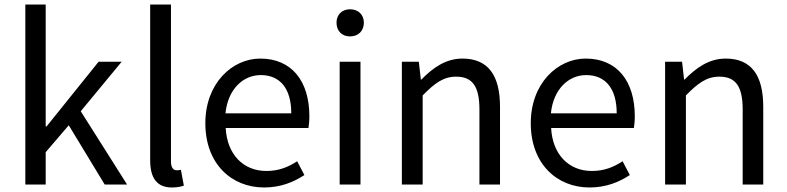

<svg xmlns="http://www.w3.org/2000/svg" viewBox="-20 -816 3479 849"><path d="M92 0H182V-143L284 -262L443 0H542L337 -324L518 -543H416L186 -257H182V-796H92Z M740 13C765 13 780 9 793 5L780 -65C770 -63 766 -63 761 -63C747 -63 736 -74 736 -102V-796H644V-108C644 -31 672 13 740 13Z M1148 13C1221 13 1279 -11 1326 -42L1294 -103C1253 -76 1211 -60 1158 -60C1055 -60 984 -134 978 -250H1344C1346 -264 1348 -282 1348 -302C1348 -457 1270 -557 1131 -557C1007 -557 888 -448 888 -271C888 -92 1003 13 1148 13ZM977 -315C988 -423 1056 -484 1133 -484C1218 -484 1268 -425 1268 -315Z M1482 0H1574V-543H1482ZM1528 -655C1564 -655 1589 -679 1589 -716C1589 -751 1564 -775 1528 -775C1492 -775 1468 -751 1468 -716C1468 -679 1492 -655 1528 -655Z M1757 0H1849V-394C1903 -449 1941 -477 1997 -477C2069 -477 2100 -434 2100 -332V0H2191V-344C2191 -482 2139 -557 2025 -557C1951 -557 1894 -516 1843 -464H1841L1832 -543H1757Z M2587 13C2660 13 2718 -11 2765 -42L2733 -103C2692 -76 2650 -60 2597 -60C2494 -60 2423 -134 2417 -250H2783C2785 -264 2787 -282 2787 -302C2787 -457 2709 -557 2570 -557C2446 -557 2327 -448 2327 -271C2327 -92 2442 13 2587 13ZM2416 -315C2427 -423 2495 -484 2572 -484C2657 -484 2707 -425 2707 -315Z M2921 0H3013V-394C3067 -449 3105 -477 3161 -477C3233 -477 3264 -434 3264 -332V0H3355V-344C3355 -482 3303 -557 3189 -557C3115 -557 3058 -516 3007 -464H3005L2996 -543H2921Z"/></svg>

Font: Noto Sans CJK HK
Style: Regular
Weight: 400
Designer: Ryoko NISHIZUKA 西塚涼子 (kana, bopomofo & ideographs); Paul D. Hunt (Latin, Greek & Cyrillic); Sandoll Communications 산돌커뮤니
Foundry: Adobe
Version: Version 2.004;hotconv 1.0.118;makeotfexe 2.5.65603